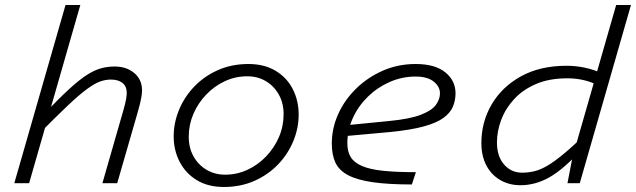

<svg xmlns="http://www.w3.org/2000/svg" viewBox="-20 -730 2534 765"><path d="M300 -710 96 0H37L241 -710ZM127 -188 156 -276Q215 -338 256 -375.5Q297 -413 327 -432Q357 -451 383 -458Q409 -465 437 -465Q484 -465 515 -439Q546 -413 546 -369Q546 -358 542.5 -338.5Q539 -319 529 -284L447 0H388L472 -292Q480 -321 482.5 -335.5Q485 -350 485 -360Q485 -386 468 -399.5Q451 -413 422 -413Q401 -413 379.5 -405.5Q358 -398 327 -375.5Q296 -353 248.5 -308Q201 -263 127 -188Z M970 -475Q1033 -475 1078 -448Q1123 -421 1146.5 -375Q1170 -329 1170 -273Q1170 -220 1149 -168.5Q1128 -117 1088.5 -75.5Q1049 -34 994 -9.5Q939 15 872 15Q809 15 764.5 -12Q720 -39 696 -85Q672 -131 672 -187Q672 -240 693 -291.5Q714 -343 753.5 -384.5Q793 -426 848 -450.5Q903 -475 970 -475ZM877 -34Q924 -34 966 -53.5Q1008 -73 1040.5 -107Q1073 -141 1091.5 -184Q1110 -227 1110 -275Q1110 -319 1091 -353Q1072 -387 1039.5 -406.5Q1007 -426 965 -426Q918 -426 876 -406.5Q834 -387 801.5 -353Q769 -319 750.5 -276Q732 -233 732 -185Q732 -141 751 -107Q770 -73 803 -53.5Q836 -34 877 -34Z M1636 -425Q1582 -425 1533 -403.5Q1484 -382 1446 -345Q1408 -308 1386 -260Q1364 -212 1364 -159Q1364 -126 1377.5 -104Q1391 -82 1422.5 -68.5Q1454 -55 1506.5 -49.5Q1559 -44 1637 -44L1621 5Q1527 5 1465 -4Q1403 -13 1367 -32Q1331 -51 1316.5 -82Q1302 -113 1302 -158Q1302 -219 1327.5 -275.5Q1353 -332 1399 -377Q1445 -422 1505.5 -448.5Q1566 -475 1636 -475Q1713 -475 1754 -442Q1795 -409 1795 -358Q1795 -330 1784.5 -305Q1774 -280 1746.5 -260Q1719 -240 1667.5 -226Q1616 -212 1535 -204L1325 -185L1339 -229L1532 -248Q1614 -256 1657.5 -273Q1701 -290 1717 -312.5Q1733 -335 1733 -358Q1733 -385 1708 -405Q1683 -425 1636 -425Z M2241 0 2261 -104 2435 -710H2494L2290 0ZM2370 -386Q2339 -403 2307 -410.5Q2275 -418 2241 -418Q2168 -418 2115 -395Q2062 -372 2027.5 -334Q1993 -296 1976.5 -251Q1960 -206 1960 -163Q1960 -107 1988.5 -74.5Q2017 -42 2060 -42Q2084 -42 2108 -47.5Q2132 -53 2160.5 -69.5Q2189 -86 2228 -118.5Q2267 -151 2322 -205L2298 -135Q2225 -55 2169 -23.5Q2113 8 2054 8Q2008 8 1972.5 -13Q1937 -34 1917.5 -71.5Q1898 -109 1898 -160Q1898 -244 1939 -314Q1980 -384 2056 -426Q2132 -468 2238 -468Q2273 -468 2309.5 -460.5Q2346 -453 2383 -436Z"/></svg>

Font: Intel One Mono Light
Style: Italic
Weight: 300
Italic angle: -16°
Monospace: yes
Designer: Fred Shallcrass
Foundry: Frere-Jones Type LLC
Version: Version 1.004